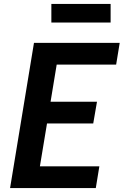

<svg xmlns="http://www.w3.org/2000/svg" viewBox="-20 -952 640 972"><path d="M31 0 152 -735H586L568 -625H267L236 -437H471L452 -327H218L182 -110H483L465 0ZM240 -838V-932H540V-838Z"/></svg>

Font: Iosevka Curly XBdExObl
Style: Regular
Weight: 800
Width: 7
Italic angle: -9°
Monospace: yes
Designer: Belleve Invis
Foundry: Belleve Invis
Version: Version 11.1.0; ttfautohint (v1.8.3)